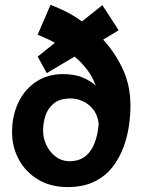

<svg xmlns="http://www.w3.org/2000/svg" viewBox="-20 -756 585 780"><path d="M254 4Q186 4 135 -26.5Q84 -57 56.5 -108Q29 -159 29 -218Q29 -287 55 -340.5Q81 -394 127.5 -424.5Q174 -455 236 -455Q283 -455 316 -441Q349 -427 369 -408Q356 -444 333.5 -473.5Q311 -503 283 -526L170 -459L133 -526L203 -582Q184 -593 165.5 -601Q147 -609 133 -615L185 -736Q214 -726 247.5 -709Q281 -692 313 -669L396 -735L462 -633L399 -595Q447 -543 478.5 -476Q510 -409 510 -326Q510 -290 504 -246.5Q498 -203 482 -159Q466 -115 437.5 -78Q409 -41 364 -18.5Q319 4 254 4ZM263 -101Q290 -101 310.5 -111Q331 -121 345.5 -140.5Q360 -160 369 -188.5Q378 -217 381 -254Q376 -291 357 -313.5Q338 -336 314 -346Q290 -356 267 -356Q224 -356 199.5 -336.5Q175 -317 165 -287Q155 -257 155 -225Q155 -195 168.5 -166.5Q182 -138 206.5 -119.5Q231 -101 263 -101Z"/></svg>

Font: Kreon Light
Style: Bold
Weight: 700
Version: Version 2.002